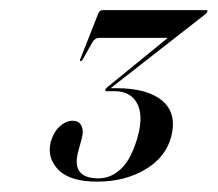

<svg xmlns="http://www.w3.org/2000/svg" viewBox="-20 -720 431 380"><path d="M319 -450Q308.5 -409 267.8 -384.8Q227 -360.5 172.5 -360.5Q118.5 -360.5 95.5 -384Q72.5 -407.5 80.5 -439.5Q86 -458.5 98.2 -469.8Q110.5 -481 124 -481Q136 -481 141 -471.5Q146 -462 142 -446.5L134.5 -419Q121 -367 175 -367Q200 -367 220.2 -386.5Q240.5 -406 253 -451Q264 -492.5 251 -516Q238 -539.5 207 -539.5H192Q187.5 -539.5 188.5 -543Q189 -544.5 192.5 -547.5L312 -645H176Q168 -645 163 -636.5L143 -601Q141 -599 139.5 -599Q137.5 -599 138.5 -602L174 -692Q177 -700 182.5 -700H388Q391.5 -700 390.5 -697Q389.5 -694.5 386.5 -692L199 -545.5H209.5Q271.5 -545.5 301 -520.8Q330.5 -496 319 -450Z"/></svg>

Font: Fraunces 144pt S000
Style: Italic
Weight: 400
Italic angle: -16°
Version: Version 1.000; ttfautohint (v1.8.3)